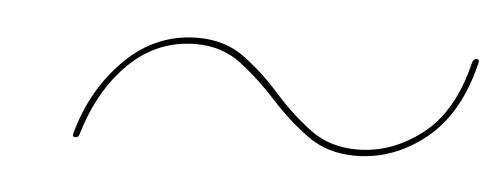

<svg xmlns="http://www.w3.org/2000/svg" viewBox="-26 -454 545 210"><g transform="rotate(5 246.5 -349.0)"><path d="M367.5 -294Q337 -294 315 -310Q293 -326 273.8 -347.2Q254.5 -368.5 233.5 -384.5Q212.5 -400.5 184 -400.5Q141.5 -400.5 110.8 -370.5Q80 -340.5 65.5 -291.5Q64.5 -287.5 61 -287.5Q57.5 -287.5 58.5 -291.5Q72 -341 105.8 -374.2Q139.5 -407.5 185.5 -407.5Q215.5 -407.5 237 -391.5Q258.5 -375.5 277.2 -354.2Q296 -333 317.5 -317Q339 -301 369 -301Q407 -301 440 -326.5Q473 -352 486 -406Q487.5 -411 491 -411Q494.5 -411 493 -406Q479.5 -350 444.5 -322Q409.5 -294 367.5 -294Z"/></g></svg>

Font: Fraunces 144pt S000
Style: Italic
Weight: 400
Italic angle: -16°
Version: Version 1.000; ttfautohint (v1.8.3)